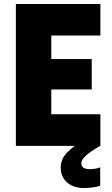

<svg xmlns="http://www.w3.org/2000/svg" viewBox="-20 -740 569 974"><path d="M60.5 0V-719.7H489.3V-559.6H240.2V-440.4H445.3V-286.1H240.2V-160.2H489.3V0ZM406.2 213.9Q353.5 213.9 320.8 185.8Q288.1 157.7 288.1 110.4Q288.1 68.4 317.9 36.4Q347.7 4.4 400.4 -26.4L488.3 0Q462.4 15.1 440.7 29.8Q418.9 44.4 405.8 59.3Q392.6 74.2 392.6 89.8Q392.6 103.5 403.3 110.8Q414.1 118.2 436.5 118.2Q449.7 118.2 465.3 115.5Q481 112.8 488.3 108.4V202.1Q473.6 208 448.5 210.9Q423.3 213.9 406.2 213.9Z"/></svg>

Font: Reddit Sans Black
Style: Regular
Weight: 900
Version: Version 1.014